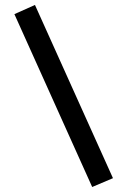

<svg xmlns="http://www.w3.org/2000/svg" viewBox="-20 -727 515 775"><path d="M352.1 27.8 38.1 -669.9 121.1 -707 436 -7.8Z"/></svg>

Font: Wesal
Style: Regular
Weight: 500
Designer: Ahmed zaza
Foundry: Ahmed zaza
Version: Version 2.01